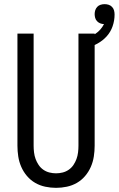

<svg xmlns="http://www.w3.org/2000/svg" viewBox="-20 -897 572 925"><path d="M250 8Q224 8 198 2.5Q172 -3 149.5 -16Q127 -29 110 -49Q93 -69 82.5 -93Q72 -117 68 -143Q64 -169 64 -195V-735H142V-195Q142 -179 144 -162.5Q146 -146 151.5 -131Q157 -116 166 -102.5Q175 -89 188.5 -79.5Q202 -70 218 -66Q234 -62 250 -62Q266 -62 282 -66Q298 -70 311.5 -79.5Q325 -89 334 -102.5Q343 -116 348.5 -131Q354 -146 356 -162.5Q358 -179 358 -195V-735H436V-195Q436 -169 432 -143Q428 -117 417.5 -93Q407 -69 390 -49Q373 -29 350.5 -16Q328 -3 302 2.5Q276 8 250 8ZM397 -665 383 -711Q398 -715 412.5 -720.5Q427 -726 440 -734.5Q453 -743 463.5 -755Q474 -767 481 -781Q472 -781 463 -784.5Q454 -788 447.5 -795Q441 -802 438.5 -811Q436 -820 436 -829Q436 -839 439 -848Q442 -857 448.5 -864Q455 -871 464.5 -874Q474 -877 484 -877Q494 -877 503.5 -874Q513 -871 520 -863.5Q527 -856 529.5 -846.5Q532 -837 532 -827Q532 -798 522.5 -770.5Q513 -743 494 -722Q475 -701 449.5 -687Q424 -673 397 -665Z"/></svg>

Font: Iosevka Term Curly
Style: Regular
Weight: 400
Designer: Belleve Invis
Foundry: Belleve Invis
Version: Version 32.3.0